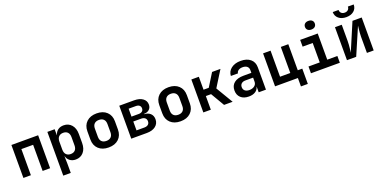

<svg xmlns="http://www.w3.org/2000/svg" viewBox="-10 -1809 6020 3011"><g transform="rotate(-20 3000.0 -303.0)"><path d="M77 0V-550H523V0H398V-436H202V0Z M677 180V-550H799V-451H801Q816 -503 854.5 -531.5Q893 -560 950 -560Q1031 -560 1080.5 -503Q1130 -446 1130 -350V-201Q1130 -104 1080.5 -47Q1031 10 950 10Q894 10 855 -18.5Q816 -47 801 -99H799L802 26V180ZM904 -98Q952 -98 978.5 -126Q1005 -154 1005 -206V-344Q1005 -396 978.5 -424Q952 -452 904 -452Q856 -452 829 -423Q802 -394 802 -341V-209Q802 -156 829 -127Q856 -98 904 -98Z M1500 9Q1394 9 1332 -49.5Q1270 -108 1270 -207V-343Q1270 -442 1332 -500.5Q1394 -559 1500 -559Q1606 -559 1668 -500.5Q1730 -442 1730 -344V-207Q1730 -108 1668 -49.5Q1606 9 1500 9ZM1500 -100Q1550 -100 1577.5 -127.5Q1605 -155 1605 -207V-343Q1605 -395 1577.5 -422.5Q1550 -450 1500 -450Q1450 -450 1422.5 -422.5Q1395 -395 1395 -343V-207Q1395 -155 1422.5 -127.5Q1450 -100 1500 -100Z M1877 0V-550H2123Q2214 -550 2267 -511.5Q2320 -473 2320 -409Q2320 -359 2287.5 -328.5Q2255 -298 2200 -297V-291Q2263 -289 2301 -253Q2339 -217 2339 -157Q2339 -85 2284.5 -42.5Q2230 0 2137 0ZM1999 -324H2120Q2157 -324 2178 -341.5Q2199 -359 2199 -390Q2199 -421 2178 -438.5Q2157 -456 2120 -456H1999ZM1999 -94H2130Q2171 -94 2194 -113.5Q2217 -133 2217 -168Q2217 -203 2194 -222.5Q2171 -242 2130 -242H1999Z M2700 9Q2594 9 2532 -49.5Q2470 -108 2470 -207V-343Q2470 -442 2532 -500.5Q2594 -559 2700 -559Q2806 -559 2868 -500.5Q2930 -442 2930 -344V-207Q2930 -108 2868 -49.5Q2806 9 2700 9ZM2700 -100Q2750 -100 2777.5 -127.5Q2805 -155 2805 -207V-343Q2805 -395 2777.5 -422.5Q2750 -450 2700 -450Q2650 -450 2622.5 -422.5Q2595 -395 2595 -343V-207Q2595 -155 2622.5 -127.5Q2650 -100 2700 -100Z M3080 0V-550H3205V-334H3292L3426 -550H3566L3400 -284L3569 0H3426L3292 -228H3205V0Z M3839 10Q3754 10 3705 -34.5Q3656 -79 3656 -156Q3656 -237 3712 -281.5Q3768 -326 3868 -326H4000V-372Q4000 -412 3973.5 -434Q3947 -456 3900 -456Q3856 -456 3829 -437Q3802 -418 3800 -390H3681Q3685 -467 3746.5 -513.5Q3808 -560 3905 -560Q4007 -560 4066 -510Q4125 -460 4125 -373V0H4004V-93H4002Q3991 -45 3948 -17.5Q3905 10 3839 10ZM3880 -83Q3933 -83 3966.5 -109.5Q4000 -136 4000 -180V-246H3871Q3829 -246 3805 -224.5Q3781 -203 3781 -166Q3781 -127 3807.5 -105Q3834 -83 3880 -83Z M4658 140V0H4277V-550H4402V-115H4573V-550H4698V-115H4773V140Z M4876 0V-113H5064V-437H4896V-550H5189V-113H5358V0ZM5118 -642Q5080 -642 5058 -661.5Q5036 -681 5036 -714Q5036 -747 5058 -766.5Q5080 -786 5118 -786Q5156 -786 5178 -766.5Q5200 -747 5200 -714Q5200 -681 5178 -661.5Q5156 -642 5118 -642Z M5477 0V-550H5590V-279Q5590 -252 5587.5 -217Q5585 -182 5581 -148Q5577 -114 5573 -89L5769 -550H5923V0H5810V-271Q5810 -298 5812.5 -331Q5815 -364 5818.5 -396Q5822 -428 5825 -450L5631 0ZM5700 -637Q5622 -637 5573.5 -677.5Q5525 -718 5525 -785H5622Q5622 -752 5643.5 -732Q5665 -712 5700 -712Q5735 -712 5756.5 -732Q5778 -752 5778 -785H5875Q5875 -718 5827 -677.5Q5779 -637 5700 -637Z"/></g></svg>

Font: NKDuy Mono
Style: Bold
Weight: 700
Monospace: yes
Designer: NKDuy
Foundry: NKDuy
Version: Version 2.251; ttfautohint (v1.8.4.7-5d5b)